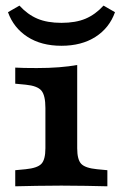

<svg xmlns="http://www.w3.org/2000/svg" viewBox="-20 -654 424 674"><path d="M139.4 -208.2V-275Q139.4 -319.4 125.2 -336.1Q111.1 -352.7 70.2 -356.7L33.5 -360.2V-416.7Q48.7 -415.9 65.4 -415.5Q82.2 -415.1 108.8 -415.1Q151.4 -415.1 187.2 -417.9Q223.1 -420.7 251 -425.9V-416.7V-208.2ZM195.2 -2.4Q146.7 -2.4 108.3 -1.6Q69.8 -0.8 33.5 0V-56.5L70.2 -60Q111.1 -64 125.2 -78.8Q139.4 -93.6 139.4 -133.6V-208.2H251V-133.6Q251 -93.6 265.2 -78.8Q279.3 -64 320.3 -60L356.9 -56.5V0Q321.1 -0.8 282.4 -1.6Q243.7 -2.4 195.2 -2.4ZM195.6 -493.3Q125 -493.3 76.4 -524.7Q27.8 -556.1 8 -611.2L48.3 -634.3Q76.9 -603 111.4 -588.4Q145.9 -573.8 195.6 -573.8Q245.8 -573.8 280.3 -588.4Q314.8 -603 343.4 -634.3L383.7 -611.2Q363.9 -555.7 315.1 -524.5Q266.3 -493.3 195.6 -493.3Z"/></svg>

Font: Playfair 5pt SemiExpanded Light
Style: Regular
Weight: 300
Width: 6
Designer: Claus Eggers Sørensen
Foundry: Claus Eggers Sørensen
Version: Version 2.203